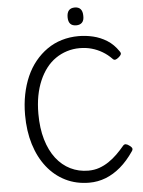

<svg xmlns="http://www.w3.org/2000/svg" viewBox="-74 -1275 1008 1351"><g transform="rotate(-5 430.0 -599.5)"><path d="M502 19Q409 19 333.5 -18.5Q258 -56 204 -124.5Q150 -193 121 -287Q92 -381 92 -495Q92 -571 105.5 -639Q119 -707 144.5 -765Q170 -823 207.5 -869Q245 -915 292 -948Q339 -981 395.5 -998Q452 -1015 515 -1015Q566 -1015 617 -1003Q668 -991 714 -962.5Q760 -934 795 -882Q804 -870 800 -861Q796 -852 784 -842Q770 -830 759.5 -827.5Q749 -825 740 -835Q710 -866 674.5 -887Q639 -908 599.5 -919Q560 -930 515 -930Q468 -930 425 -916.5Q382 -903 345 -877.5Q308 -852 279 -814.5Q250 -777 229 -728.5Q208 -680 197 -622Q186 -564 186 -495Q186 -393 209.5 -313Q233 -233 275.5 -178Q318 -123 376 -94.5Q434 -66 502 -66Q544 -66 579.5 -78.5Q615 -91 647 -112.5Q679 -134 707 -161.5Q735 -189 760 -219Q769 -230 780.5 -228Q792 -226 806 -215Q821 -204 823.5 -195Q826 -186 818 -175Q774 -110 723.5 -67Q673 -24 617.5 -2.5Q562 19 502 19ZM506 -1092Q478 -1092 464 -1107.5Q450 -1123 450 -1154Q450 -1186 464 -1202Q478 -1218 506 -1218Q533 -1218 547 -1202Q561 -1186 561 -1154Q562 -1123 547.5 -1107.5Q533 -1092 506 -1092Z"/></g></svg>

Font: Playwrite NG Modern
Style: Regular
Weight: 400
Designer: Veronika Burian, José Scaglione
Foundry: TypeTogether
Version: Version 1.002